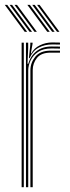

<svg xmlns="http://www.w3.org/2000/svg" viewBox="-32 -777 291 797"><path d="M88 -535.8 93.8 -590.8V-600H103.2V-595.5L96 -555H97.8Q109.5 -577.5 133.8 -589.1Q158 -600.8 185 -600.8Q197.8 -600.8 217 -600.2V-592Q199.8 -592.5 185.5 -592.5Q153 -592.5 128.2 -579Q103.5 -565.5 91 -535.8ZM75.8 0V-600H85V-577.8L82.2 -512.2H85.2Q95 -545.5 119.8 -564.8Q144.5 -584 182.2 -584Q191.2 -584 200.6 -583.9Q210 -583.8 217 -583.5V-575.2Q209.8 -575.5 200.1 -575.6Q190.5 -575.8 181.2 -575.8Q147.5 -575.8 126.4 -561.6Q105.2 -547.5 95.2 -526.4Q85.2 -505.2 85.2 -484.5V0ZM57.8 0V-600H66.8V0ZM94.2 0V-485.2Q94.2 -516.2 114.5 -541.5Q134.8 -566.8 178.5 -566.8H217V-558.5H178.5Q139.2 -558.5 121.5 -536.5Q103.8 -514.5 103.8 -485.5V0ZM111 -645 28.2 -756.8H38.5L121 -645ZM70.5 -645 -12.2 -756.8H-2L80.8 -645ZM90.8 -645 8 -756.8H18.2L101 -645ZM204.8 -645 122 -756.8H132.2L214.8 -645ZM164.2 -645 81.5 -756.8H91.8L174.5 -645ZM184.5 -645 101.8 -756.8H112L194.8 -645Z"/></svg>

Font: Big Shoulders Inline Display Light
Style: Regular
Weight: 300
Designer: Patric King
Foundry: XO Type Co
Version: Version 1.000